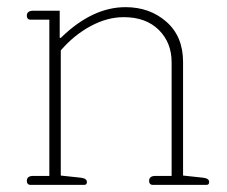

<svg xmlns="http://www.w3.org/2000/svg" viewBox="-20 -517 635 537"><path d="M55 -11Q55 -25 73 -25H118V-462H64Q60 -462 57.5 -465Q55 -468 55 -473Q55 -487 73 -487H147V-411H150Q238 -497 331 -497Q399 -497 445.5 -456Q492 -415 492 -344V-26L548 -20Q565 -18 565 -8Q565 0 558 0H406Q402 0 399.5 -3Q397 -6 397 -11Q397 -25 415 -25H460V-343Q460 -398 424 -433.5Q388 -469 326 -469Q280 -469 233.5 -444Q187 -419 150 -376V-26L206 -20Q223 -18 223 -8Q223 0 216 0H64Q60 0 57.5 -3Q55 -6 55 -11Z"/></svg>

Font: Maitree ExtraLight
Style: Regular
Weight: 275
Designer: CadsonDemak Team
Foundry: CadsonDemak
Version: Version 1.003